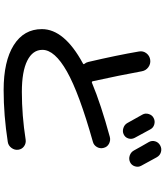

<svg xmlns="http://www.w3.org/2000/svg" viewBox="53 -917 894 1040"><g transform="rotate(90 500.0 -397.0)"><path d="M467.8 30.3Q311.5 30.3 224.6 -24.4Q137.7 -79.1 137.7 -176.8Q137.7 -297.9 322.3 -398.4Q331.1 -402.3 325.2 -408.2Q318.4 -416 315.4 -428.7Q279.3 -583 258.8 -703.1Q254.9 -725.6 268.6 -743.2Q282.2 -760.7 304.2 -763.7Q326.2 -766.6 344.2 -753.4Q362.3 -740.2 366.2 -717.8Q387.7 -599.6 419.9 -453.1Q421.9 -445.3 428.7 -448.2Q545.9 -497.1 721.7 -544.9Q740.2 -549.8 758.3 -540.5Q776.4 -531.2 781.2 -510.7Q786.1 -492.2 776.4 -475.1Q766.6 -458 748 -453.1Q484.4 -378.9 367.2 -312.5Q250 -246.1 250 -179.7Q250 -127 308.6 -97.7Q367.2 -68.4 477.5 -68.4Q605.5 -68.4 736.3 -88.9Q755.9 -91.8 772 -80.6Q788.1 -69.3 791 -49.3Q793.9 -29.3 781.2 -12.2Q768.6 4.9 749 7.8Q604.5 30.3 467.8 30.3ZM619.1 -782.2Q635.7 -791 654.3 -785.6Q672.9 -780.3 681.6 -762.7Q696.3 -735.4 726.6 -679.7Q735.4 -663.1 730 -645.5Q724.6 -627.9 708 -620.1Q692.4 -612.3 673.8 -618.2Q655.3 -624 646.5 -639.6Q638.7 -653.3 623.5 -680.7Q608.4 -708 600.6 -721.7Q591.8 -737.3 597.7 -755.9Q603.5 -774.4 619.1 -782.2ZM832 -798.8Q847.7 -770.5 877.9 -714.8Q886.7 -699.2 880.9 -680.7Q875 -662.1 857.9 -654.3Q840.8 -646.5 822.3 -652.8Q803.7 -659.2 794.9 -675.8Q788.1 -689.5 772 -716.8Q755.9 -744.1 749 -756.8Q740.2 -773.4 745.6 -791Q751 -808.6 768.1 -817.9Q785.2 -827.1 803.7 -821.8Q822.3 -816.4 832 -798.8Z"/></g></svg>

Font: Rounded Mgen+ 2p medium
Style: Regular
Weight: 500
Designer: [Source Han Sans]
Ryoko NISHIZUKA  (kana & ideographs); Paul D. Hunt (Latin, Greek & Cyrillic); Wenlong ZHANG  (bopomofo
Version: Version 1.059.20150602